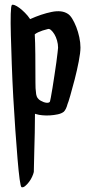

<svg xmlns="http://www.w3.org/2000/svg" viewBox="-20 -655 370 812"><path d="M266.6 -596.7Q276.4 -590.8 285.6 -575.7Q294.9 -560.5 302.7 -540.5Q310.5 -520.5 315.4 -497.6Q320.3 -474.6 320.3 -454.1Q320.3 -432.6 313 -395Q305.7 -357.4 295.9 -319.3Q286.1 -281.2 277.3 -251Q268.6 -220.7 265.6 -214.8Q259.8 -192.4 250 -182.6Q240.2 -174.8 224.1 -171.4Q208 -168 191.4 -167Q174.8 -166 159.2 -167.5Q143.6 -168.9 134.8 -171.9Q133.8 -171.9 127.9 -173.8Q127.9 -134.8 127 -93.8Q126 -58.6 125 -15.1Q124 28.3 123 72.3Q121.1 81.1 115.7 92.8Q110.4 104.5 102.5 114.7Q94.7 125 86.4 131.8Q78.1 138.7 71.3 136.7Q67.4 135.7 63 103Q58.6 70.3 54.2 17.1Q49.8 -36.1 44.9 -104.5Q40 -172.9 36.1 -244.1Q32.2 -315.4 29.8 -384.3Q27.3 -453.1 25.9 -507.3Q24.4 -561.5 25.4 -596.2Q26.4 -630.9 30.3 -633.8Q33.2 -636.7 42 -633.3Q50.8 -629.9 62 -621.6Q73.2 -613.3 85.4 -601.1Q97.7 -588.9 107.4 -574.2Q155.3 -595.7 198.2 -604.5Q241.2 -613.3 266.6 -596.7ZM225.6 -453.1Q225.6 -468.8 221.2 -483.9Q216.8 -499 210 -510.3Q203.1 -521.5 195.8 -527.8Q188.5 -534.2 182.6 -532.2Q158.2 -526.4 141.6 -518.6Q132.8 -514.6 127 -509.8Q128.9 -478.5 129.4 -424.3Q129.9 -370.1 129.9 -305.7Q129.9 -277.3 131.8 -267.6Q132.8 -244.1 143.6 -235.4Q146.5 -232.4 152.3 -229Q158.2 -225.6 165 -223.1Q171.9 -220.7 178.7 -220.2Q185.5 -219.7 190.4 -223.6Q191.4 -224.6 194.8 -241.7Q198.2 -258.8 202.1 -283.7Q206.1 -308.6 210.4 -337.4Q214.8 -366.2 218.3 -391.1Q221.7 -416 223.6 -433.6Q225.6 -451.2 225.6 -453.1Z"/></svg>

Font: Jolly Lodger
Style: Regular
Weight: 400
Designer: Stuart Sandler
Foundry: Font Diner, Inc
Version: Version 1.000